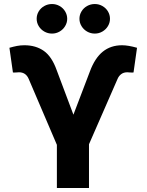

<svg xmlns="http://www.w3.org/2000/svg" viewBox="-20 -944 736 964"><path d="M265.6 -216.8 124 -547.9Q109.9 -581.1 75.2 -581.1Q66.4 -581.1 60.5 -580.1Q55.2 -580.1 50.3 -579.8Q45.4 -579.6 44.9 -580.1L27.3 -704.1Q47.9 -710 65.4 -713.4Q83 -716.8 102.5 -716.8Q159.7 -716.8 200 -688.5Q240.2 -660.2 264.6 -591.8L348.6 -368.2L431.6 -585.9Q456.5 -652.8 496.3 -684.8Q536.1 -716.8 592.8 -716.8Q623.5 -716.8 668 -704.1L650.4 -580.1Q649.4 -579.6 644 -579.8Q638.7 -580.1 632.8 -580.1Q627.9 -581.1 619.1 -581.1Q601.1 -581.1 588.9 -572Q576.7 -563 570.3 -547.9L426.8 -219.7V0H265.6ZM164.1 -849.6Q164.1 -869.6 174.3 -886.7Q184.6 -903.8 202.4 -913.8Q220.2 -923.8 241.2 -923.8Q261.7 -923.8 279.3 -913.8Q296.9 -903.8 307.1 -886.7Q317.4 -869.6 317.4 -849.6Q317.4 -830.1 307.1 -813Q296.9 -795.9 279.3 -785.6Q261.7 -775.4 241.2 -775.4Q220.2 -775.4 202.4 -785.6Q184.6 -795.9 174.3 -813Q164.1 -830.1 164.1 -849.6ZM378.9 -849.6Q378.9 -869.6 389.2 -886.7Q399.4 -903.8 417.2 -913.8Q435.1 -923.8 456.1 -923.8Q476.6 -923.8 494.1 -913.8Q511.7 -903.8 522 -886.7Q532.2 -869.6 532.2 -849.6Q532.2 -830.1 522 -813Q511.7 -795.9 494.1 -785.6Q476.6 -775.4 456.1 -775.4Q435.1 -775.4 417.2 -785.6Q399.4 -795.9 389.2 -813Q378.9 -830.1 378.9 -849.6Z"/></svg>

Font: Pretendard Std ExtraBold
Style: Regular
Weight: 800
Designer: Base glyphs from Inter by Rasmus Andersson; Hangeul glyphs from Noto Sans CJK(Source Han Sans) by Jang Soo-young and Kan
Foundry: Kil Hyung-jin
Version: Version 1.309